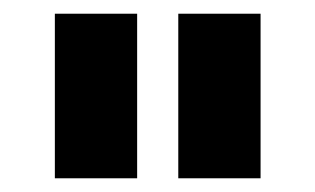

<svg xmlns="http://www.w3.org/2000/svg" viewBox="-20 -620 460 280"><path d="M60 -600H180V-360H60ZM240 -600H360V-360H240Z"/></svg>

Font: SOV_raksil
Style: Book
Weight: 400
Version: Version 1.00